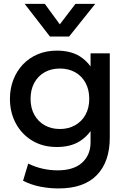

<svg xmlns="http://www.w3.org/2000/svg" viewBox="-20 -780 682 1024"><path d="M292.5 225Q243 225 194.8 215.5Q146.5 206 103 184L130.5 92.5Q168.5 111 208.2 119.8Q248 128.5 287 128.5Q373 128.5 418 87.5Q463 46.5 463 -21.5V-81Q440.5 -49 405 -26.5Q356 4 283 4Q208 4 151.8 -30Q95.5 -64 64.2 -122.2Q33 -180.5 33 -253Q33 -307.5 51 -354.2Q69 -401 102 -436Q135 -471 181 -490.5Q227 -510 283 -510Q356 -510 405 -480Q440.5 -457.5 463 -425.5V-495.5H565.5V-46Q565.5 82.5 496.5 153.8Q427.5 225 292.5 225ZM299.5 -92Q345 -92 380.5 -112Q416 -132 436 -168Q456 -204 456 -253Q456 -302 436 -338.5Q416 -375 380.5 -394.8Q345 -414.5 299.5 -414.5Q253.5 -414.5 218.2 -394.8Q183 -375 163 -338.5Q143 -302 143 -253Q143 -204 163 -168Q183 -132 218.2 -112Q253.5 -92 299.5 -92ZM246.5 -585 111.5 -759.5H219L299 -650L382.5 -759.5H488L348.5 -585Z"/></svg>

Font: Geologica EX
Style: Regular
Weight: 400
Designer: Sindre Bremnes, Frode Helland
Foundry: Monokrom Skriftforlag AS
Version: Version 1.010;gftools[0.9.28]